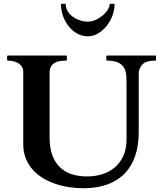

<svg xmlns="http://www.w3.org/2000/svg" viewBox="-20 -982 856 1015"><path d="M103 -603Q103 -617.2 96.4 -628.2Q89.8 -639.2 78.6 -646.5Q67.4 -653.8 52.7 -657.7Q38.1 -661.6 21.5 -661.6Q17.6 -661.6 17.6 -665.5V-684.6Q17.6 -688.5 21 -688.5H329.6Q332 -688.5 332.8 -687Q333.5 -685.5 333.5 -684.6V-665.5Q333.5 -664.6 332.8 -663.1Q332 -661.6 329.6 -661.6Q314.9 -661.6 299.6 -659.7Q284.2 -657.7 271.2 -650.9Q258.3 -644 250.2 -631.1Q242.2 -618.2 242.2 -596.2V-253.9Q242.2 -156.2 292 -102.8Q341.8 -49.3 440.9 -49.3Q481.9 -49.3 519.5 -60.8Q557.1 -72.3 585.9 -96.2Q614.7 -120.1 631.8 -157.2Q648.9 -194.3 648.9 -245.6V-548.8Q648.9 -565.4 647.7 -583Q646.5 -600.6 639.6 -616.2Q632.8 -631.8 618.2 -643.3Q603.5 -654.8 576.7 -659.2Q564.5 -661.1 556.4 -661.4Q548.3 -661.6 545.9 -661.6Q542 -661.6 542 -665.5V-684.6Q542 -688.5 545.9 -688.5H800.8Q803.2 -688.5 804 -687Q804.7 -685.5 804.7 -684.6V-665.5Q804.7 -664.6 803.7 -663.1Q802.7 -661.6 800.8 -661.6Q783.2 -661.6 769.8 -658.9Q756.3 -656.2 749.5 -653.3Q741.2 -649.9 734.4 -642.8Q727.5 -635.7 722.9 -627.7Q718.3 -619.6 715.8 -611.1Q713.4 -602.5 713.4 -596.2V-283.7Q713.4 -214.8 695.3 -159.9Q677.2 -105 640.9 -66.7Q604.5 -28.3 549.3 -7.6Q494.1 13.2 420.4 13.2Q385.3 13.2 347.9 7.8Q310.5 2.4 275.1 -9.3Q239.7 -21 208.5 -39.6Q177.2 -58.1 153.8 -84Q130.4 -109.9 116.7 -143.6Q103 -177.2 103 -219.7V-603ZM444.8 -790Q414.6 -790 388.4 -804.4Q362.3 -818.8 343.3 -842.5Q324.2 -866.2 313.2 -897.2Q302.2 -928.2 302.2 -961.9H327.1Q327.1 -939.9 337.9 -922.6Q348.6 -905.3 365.5 -893.1Q382.3 -880.9 403.3 -874.3Q424.3 -867.7 444.8 -867.7Q465.3 -867.7 485.8 -877Q506.3 -886.2 522.9 -900.1Q539.6 -914.1 549.8 -930.7Q560.1 -947.3 560.1 -961.9H585.9Q585.9 -931.2 574.7 -900.4Q563.5 -869.6 543.9 -845.2Q524.4 -820.8 498.8 -805.4Q473.1 -790 444.8 -790Z"/></svg>

Font: Cardo
Style: Bold
Weight: 700
Designer: David J. Perry
Foundry: David J. Perry
Version: Version 1.0011